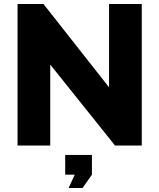

<svg xmlns="http://www.w3.org/2000/svg" viewBox="-20 -730 799 963"><path d="M232 -406V0H68V-710H198L527 -292V-710H691V0H557ZM324 213 355 146H307V47H441V146L394 213Z"/></svg>

Font: Raleway ExtraBold
Style: Regular
Weight: 800
Designer: Matt McInerney, Pablo Impallari, Rodrigo Fuenzalida
Foundry: Matt McInerney, Pablo Impallari, Rodrigo Fuenzalida
Version: Version 4.026